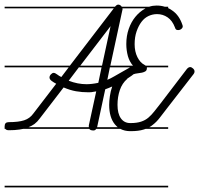

<svg xmlns="http://www.w3.org/2000/svg" viewBox="-20 -571 861 830"><path d="M707 -280H615V-277Q615 -267 609 -263Q603 -259 594 -257Q585 -255 575 -254Q565 -253 557 -250Q550 -244 543.5 -240Q537 -236 530 -231V-230Q508 -211 498 -181.5Q488 -152 488 -118Q488 -80 502.5 -59.5Q517 -39 543 -39H545Q571 -39 589.5 -45Q608 -51 621.5 -62.5Q635 -74 647.5 -90Q660 -106 675 -125L788 -273Q795 -281 802 -281Q808 -281 814.5 -275Q821 -269 821 -262Q821 -256 817 -251L703 -104Q685 -81 671 -62.5Q657 -44 640 -31Q633 -25 625 -21H707V-14H610L601 -11Q579 -4 545 -4H543Q519 -4 500 -14H396Q392 -7 384 -7Q370 -7 366 -14H81Q73 -12 64 -11Q44 -8 18 -8Q7 -8 3 -14H0V-21V-25Q0 -43 18 -43Q60 -43 84.5 -51Q109 -59 124 -80L223 -209Q213 -214 203.5 -221Q194 -228 194 -236Q194 -243 200 -249.5Q206 -256 212 -256Q218 -256 226.5 -249.5Q235 -243 245 -238L277 -280H0V-287H282L472 -535H0V-542H477L478 -543Q485 -551 491 -551Q498 -551 504 -545Q505 -543 506 -542H625Q640 -547 657 -547Q676 -547 692 -542H707V-536Q716 -532 724 -526Q754 -506 768 -465Q770 -460 770 -457Q770 -451 764 -446Q758 -441 750 -441Q744 -441 741 -443.5Q738 -446 736 -453Q725 -482 704.5 -496Q684 -510 659 -510Q640 -510 622.5 -502Q605 -494 592 -477Q579 -460 570.5 -435.5Q562 -411 562 -380Q562 -348 574 -324Q586 -300 604 -291Q608 -289 610 -287H707ZM364 -23V-29L396 -176Q381 -173 374.5 -172.5Q368 -172 363 -172Q334 -172 308.5 -176.5Q283 -181 255 -193L152 -59Q142 -45 129 -35Q118 -27 103 -21H364ZM510 -532 457 -287H555Q540 -304 533 -328Q526 -354 526 -380Q526 -416 536.5 -446Q547 -476 565 -498Q583 -520 606 -533Q607 -534 609 -535H509Q510 -533 510 -532ZM277 -222Q316 -207 354 -207Q365 -207 378 -208.5Q391 -210 405 -213L419 -280H321ZM458 -458 327 -287H421ZM477 -33Q452 -63 452 -118Q452 -134 455 -155.5Q458 -177 465 -197Q457 -193 449.5 -190.5Q442 -188 435 -185L400 -22L399 -21H489Q483 -26 477 -33ZM707 239H0V232H707ZM474 -241Q492 -251 509 -261Q526 -271 539 -278Q541 -279 542 -280H455L444 -226Q457 -231 474 -241Z"/></svg>

Font: Gruenewald VA 1. Klasse
Style: Regular
Weight: 400
Designer: Peter Wiegel
Foundry: Peter Wiegel, nach dem Schriftentwurf von Dr. H. Gr¸newald
Version: Version 0.007